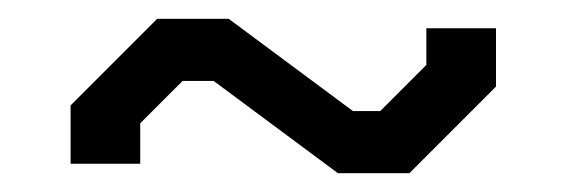

<svg xmlns="http://www.w3.org/2000/svg" viewBox="-20 -374 602 204"><path d="M207 -288H174L129 -243V-200H55V-262L147 -354H223L355 -256H384L433 -305V-344H507V-282L415 -190H339Z"/></svg>

Font: Chakra Petch
Style: Regular
Weight: 400
Designer: Katatrad Aksorn Co.,Ltd.
Foundry: Cadson Demak Co.,Ltd.
Version: Version 1.000; ttfautohint (v1.6)